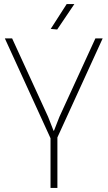

<svg xmlns="http://www.w3.org/2000/svg" viewBox="-20 -930 533 950"><path d="M230 -246 4 -740H40L218 -352L245 -283H247L274 -352L452 -740H488L264 -250V0H230ZM231 -787 310 -910H348L263 -784Z"/></svg>

Font: Encode Sans Compressed
Style: Thin
Weight: 100
Designer: Pablo Impallari, Andres Torresi
Foundry: Pablo Impallari, Andres Torresi
Version: Version 1.000; ttfautohint (v1.00) -l 8 -r 50 -G 200 -x 14 -